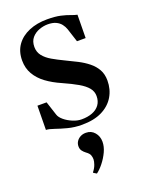

<svg xmlns="http://www.w3.org/2000/svg" viewBox="-145 -591 697 916"><g transform="rotate(-20 203.0 -133.0)"><path d="M197.5 11Q159.5 11 126.2 2.2Q93 -6.5 67.5 -15.5Q42 -24.5 26.5 -25L28 -147.5H74.5L97.5 -77Q102 -62.5 119.2 -48Q136.5 -33.5 159.8 -23.8Q183 -14 204.5 -14Q235.5 -14 259 -23Q282.5 -32 295.8 -50.2Q309 -68.5 309 -94.5Q309 -118 294 -136.2Q279 -154.5 249.2 -171.8Q219.5 -189 174.5 -209Q132 -227.5 100.2 -251Q68.5 -274.5 50.8 -305Q33 -335.5 33 -374.5Q33 -420.5 56 -452.8Q79 -485 119.5 -502Q160 -519 211.5 -519Q252.5 -519 279.8 -512.8Q307 -506.5 325 -499.5Q343 -492.5 356 -490L354.5 -372H310.5L288.5 -440Q283.5 -455 273.5 -467.8Q263.5 -480.5 247.2 -488Q231 -495.5 206 -495.5Q185 -495.5 162.8 -487.5Q140.5 -479.5 125.2 -461.8Q110 -444 110 -415.5Q110 -389.5 125.2 -370.2Q140.5 -351 166.5 -336Q192.5 -321 223 -306.5Q254 -292 282.5 -277.2Q311 -262.5 333.8 -244.2Q356.5 -226 369.8 -202.2Q383 -178.5 383 -146.5Q383 -101.5 361.8 -65.8Q340.5 -30 299.5 -9.5Q258.5 11 197.5 11ZM261 120Q261 144.5 248.8 170.8Q236.5 197 218.8 219.2Q201 241.5 184.5 253.5H183.5L168.5 244.5V241.5Q181 226 186.5 210Q192 194 192 184Q192 173 188.2 162.8Q184.5 152.5 169 141.5Q159 134 152.2 124.8Q145.5 115.5 145.5 102Q145.5 88 152.8 77Q160 66 172.2 59.5Q184.5 53 198.5 53H201.5Q227.5 53 244.2 72.5Q261 92 261 120Z"/></g></svg>

Font: Merriweather 144pt Medium
Style: Regular
Weight: 500
Version: Version 2.100